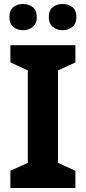

<svg xmlns="http://www.w3.org/2000/svg" viewBox="-20 -940 429 960"><path d="M357 0H32V-86L119 -126V-588L32 -628V-714H357V-628L270 -588V-126L357 -86ZM27 -854Q27 -889 47 -904.5Q67 -920 94.9 -920Q122.8 -920 143.4 -904.6Q164 -889.2 164 -854.4Q164 -821 143.4 -805Q122.8 -789 94.9 -789Q67 -789 47 -805.2Q27 -821.5 27 -854ZM224 -854Q224 -889 244.1 -904.5Q264.3 -920 292.6 -920Q321 -920 341.5 -904.6Q362 -889.2 362 -854.4Q362 -821 341.4 -805Q320.9 -789 293 -789Q264.5 -789 244.2 -805.2Q224 -821.5 224 -854Z"/></svg>

Font: Noto Sans Gunjala Gondi
Style: Regular
Weight: 400
Designer: Ek Type
Foundry: Ek Type
Version: Version 1.004